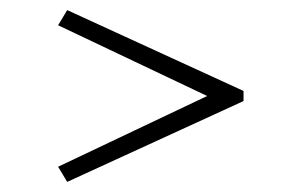

<svg xmlns="http://www.w3.org/2000/svg" viewBox="-20 -500 600 380"><path d="M113 -480 462 -320V-300L113 -140L95 -170L409 -319V-301L95 -450Z"/></svg>

Font: Kalnia SemiExpanded
Style: Regular
Weight: 400
Width: 6
Designer: Frida Medrano
Foundry: Frida Medrano
Version: Version 1.105